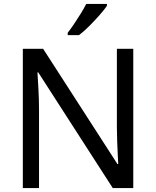

<svg xmlns="http://www.w3.org/2000/svg" viewBox="-20 -964 800 984"><path d="M663 0H558L176 -593H172Q174 -558 177 -506Q180 -454 180 -399V0H97V-714H201L582 -123H586Q585 -139 583.5 -171Q582 -203 580.5 -241Q579 -279 579 -311V-714H663ZM528 -934Q516 -916 491 -887.5Q466 -859 437.5 -830.5Q409 -802 385 -784H327V-796Q342 -815 359.5 -841Q377 -867 394 -894.5Q411 -922 422 -944H528Z"/></svg>

Font: Noto Sans Osmanya
Style: Regular
Weight: 400
Designer: Monotype Design Team
Foundry: Monotype Imaging Inc.
Version: Version 2.001; ttfautohint (v1.8.4.7-5d5b)